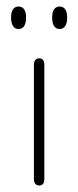

<svg xmlns="http://www.w3.org/2000/svg" viewBox="-20 -561 240 589"><path d="M84 -12Q84 -2 88.5 3Q93 8 101 8Q108 8 112 3Q116 -2 116 -12V-362Q116 -372 112 -377Q108 -382 100 -382Q93 -382 88.5 -377Q84 -372 84 -362ZM37 -541Q26 -541 20 -532.5Q14 -524 14 -507Q14 -490 20 -481Q26 -472 37 -472Q48 -472 54 -481Q60 -490 60 -507Q60 -524 54 -532.5Q48 -541 37 -541ZM163 -541Q152 -541 146 -532.5Q140 -524 140 -507Q140 -490 146 -481Q152 -472 163 -472Q174 -472 180 -481Q186 -490 186 -507Q186 -524 180 -532.5Q174 -541 163 -541Z"/></svg>

Font: Beiruti ExtraLight
Style: Regular
Weight: 250
Designer: Arlette Boutros
Foundry: Boutros
Version: Version 1.41